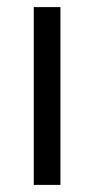

<svg xmlns="http://www.w3.org/2000/svg" viewBox="-20 -520 265 540"><path d="M75 -500H150V0H75Z"/></svg>

Font: Uncut Sans Variable
Style: Regular
Weight: 400
Designer: Kasper Nordkvist
Foundry: UNCUT.wtf
Version: Version 1.303;Glyphs 3.1.2 (3151)